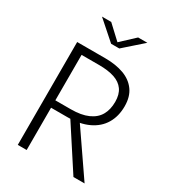

<svg xmlns="http://www.w3.org/2000/svg" viewBox="-221 -1061 1063 1180"><g transform="rotate(30 310.0 -471.0)"><path d="M569 0H490L286 -313.5L335.5 -340ZM95 0V-730H158V0ZM481.5 -528Q481.5 -580.5 458.5 -613Q435.5 -645.5 391.5 -660.2Q347.5 -675 282 -675H138V-730H294Q369.5 -730 425.8 -709.5Q482 -689 513.8 -645.2Q545.5 -601.5 545.5 -533.5Q545.5 -462.5 514.2 -410Q483 -357.5 422 -328.8Q361 -300 274 -300H130V-352.5H267Q341.5 -352.5 389.2 -373.8Q437 -395 459.2 -434Q481.5 -473 481.5 -528ZM281 -825H339L471 -941.5H405.5L310 -852.5L214.5 -941.5H149Z"/></g></svg>

Font: Monaspace Neon Var
Style: Regular
Weight: 400
Designer: Riley Cran and the Lettermatic Team
Version: Version 1.000 (Monaspace Neon Var)